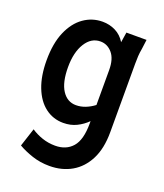

<svg xmlns="http://www.w3.org/2000/svg" viewBox="-134 -619 774 905"><g transform="rotate(20 252.5 -166.5)"><path d="M38 -268Q38 -353 63 -411Q88 -469 130.5 -499Q173 -529 225 -529Q260 -529 290 -514Q320 -499 339 -468L347 -519H448L442 -473Q438 -451 437 -433.5Q436 -416 436 -395V-52Q436 30 408 85Q380 140 331.5 168Q283 196 220 196Q174 196 133.5 182.5Q93 169 62 151L92 59Q117 76 148 86.5Q179 97 213 97Q268 97 299.5 61Q331 25 331 -57V-69Q308 -46 278.5 -31.5Q249 -17 212 -17Q161 -17 121.5 -47Q82 -77 60 -133.5Q38 -190 38 -268ZM144 -272Q144 -196 170 -156Q196 -116 240 -116Q264 -116 287 -125Q310 -134 331 -150V-325Q331 -381 306.5 -409.5Q282 -438 247 -438Q201 -438 172.5 -392.5Q144 -347 144 -272Z"/></g></svg>

Font: Radio Canada Condensed Medium
Style: Regular
Weight: 500
Width: 3
Designer: Charles Daoud, Etienne Aubert Bonn, Alexandre Saumier Demers, Jacques Le Bailly
Foundry: Radio-Canada
Version: Version 2.104; ttfautohint (v1.8.4.7-5d5b);gftools[0.9.28.de